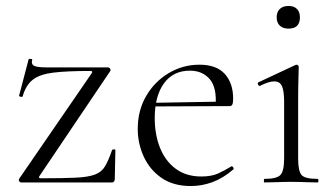

<svg xmlns="http://www.w3.org/2000/svg" viewBox="-20 -612 1125 644"><path d="M44 -12 288 -367Q292 -374 283 -374Q205 -374 159.5 -368.5Q114 -363 90.5 -345Q67 -327 56 -289Q55 -286 49 -287.5Q43 -289 44 -291L76 -413Q77 -415 83 -414.5Q89 -414 88 -412Q84 -396 95 -391Q106 -386 135 -386Q170 -386 221 -386Q272 -386 342 -386Q346 -386 349 -382Q352 -378 350 -374L112 -21Q108 -14 117 -14Q191 -14 233.5 -16Q276 -18 298.5 -26.5Q321 -35 332.5 -54.5Q344 -74 356 -109Q357 -111 362 -111Q367 -111 367 -109L365 -11Q365 -7 362.5 -3.5Q360 0 356 0Q309 0 257.5 0Q206 0 153.5 0Q101 0 51 0Q47 0 44.5 -4Q42 -8 44 -12Z M620 12Q561 12 521.5 -15.5Q482 -43 462 -87Q442 -131 442 -180Q442 -241 470 -289.5Q498 -338 545.5 -366.5Q593 -395 649 -395Q706 -395 734 -364Q762 -333 762 -281Q762 -268 759.5 -262Q757 -256 750 -256H703Q708 -318 683.5 -346.5Q659 -375 617 -375Q561 -375 530 -332.5Q499 -290 499 -216Q499 -160 517 -115.5Q535 -71 570 -45.5Q605 -20 655 -20Q690 -20 712.5 -30.5Q735 -41 756 -54Q758 -56 761.5 -51.5Q765 -47 763 -44Q728 -14 692.5 -1Q657 12 620 12ZM486 -255 485 -267 713 -271V-256Z M867 0Q865 0 865 -6Q865 -12 867 -12Q908 -12 920.5 -25Q933 -38 933 -81V-270Q933 -306 926 -322.5Q919 -339 900 -339Q891 -339 879.5 -335.5Q868 -332 852 -324Q848 -323 845.5 -328.5Q843 -334 847 -336L971 -394Q974 -395 975 -395Q977 -395 979.5 -393Q982 -391 982 -388Q982 -381 981 -349.5Q980 -318 980 -271V-81Q980 -38 991.5 -25Q1003 -12 1045 -12Q1048 -12 1048 -6Q1048 0 1045 0Q1028 0 1005 -1Q982 -2 956 -2Q931 -2 908 -1Q885 0 867 0ZM948 -516Q929 -516 918.5 -526Q908 -536 908 -554Q908 -572 918.5 -582Q929 -592 948 -592Q966 -592 976 -582Q986 -572 986 -554Q986 -516 948 -516Z"/></svg>

Font: Cormorant Garamond Light
Style: Regular
Weight: 300
Designer: Christian Thalmann (Catharsis Fonts)
Foundry: Catharsis Fonts
Version: Version 4.001